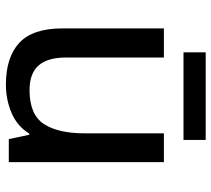

<svg xmlns="http://www.w3.org/2000/svg" viewBox="-54 -670 733 666"><g transform="rotate(90 313.0 -336.5)"><path d="M542 -538V0H462L447 -71H443Q417 -29 371 -9.5Q325 10 273 10Q178 10 128 -36.5Q78 -83 78 -186V-538H179V-198Q179 -135 206.5 -103.5Q234 -72 292 -72Q377 -72 409.5 -121.5Q442 -171 442 -263V-538ZM465 -683V-606H161V-683Z"/></g></svg>

Font: Noto Sans New Tai Lue Medium
Style: Regular
Weight: 500
Version: Version 2.003